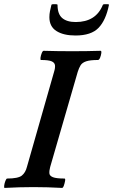

<svg xmlns="http://www.w3.org/2000/svg" viewBox="-31 -917 554 941"><path d="M-8 4Q-12 4 -10.5 -7.5Q-9 -19 -4.5 -30.5Q0 -42 4 -42Q58 -42 76 -56.5Q94 -71 101 -99L234 -565Q240 -584 238.5 -597Q237 -610 222 -616.5Q207 -623 170 -623Q166 -623 167.5 -634Q169 -645 173.5 -656.5Q178 -668 183 -668Q218 -667 253 -666.5Q288 -666 323 -666Q358 -666 393 -666.5Q428 -667 462 -668Q467 -668 465.5 -656.5Q464 -645 459.5 -634Q455 -623 449 -623Q411 -623 391.5 -616.5Q372 -610 364 -597Q356 -584 350 -565L215 -99Q210 -80 211 -67.5Q212 -55 228.5 -48.5Q245 -42 285 -42Q290 -42 288 -30.5Q286 -19 282 -7.5Q278 4 273 4Q238 2 203 1Q168 0 133 0Q98 0 62.5 1Q27 2 -8 4ZM339 -743Q280 -743 245.5 -765Q211 -787 211 -833Q211 -848 214 -862.5Q217 -877 221 -893Q222 -896 229 -896.5Q236 -897 243.5 -896.5Q251 -896 251 -893Q251 -848 274 -828.5Q297 -809 340 -809Q439 -809 473 -893Q474 -896 481.5 -896.5Q489 -897 496.5 -896.5Q504 -896 503 -893Q488 -818 452 -780.5Q416 -743 339 -743Z"/></svg>

Font: Junicode
Style: Bold Italic
Weight: 700
Italic angle: -11°
Designer: Peter S. Baker
Version: Version 2.100; ttfautohint (v1.8.4)